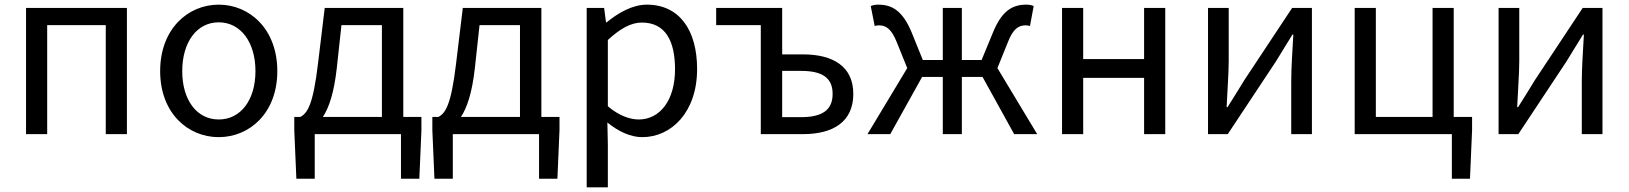

<svg xmlns="http://www.w3.org/2000/svg" viewBox="-20 -577 7006 826"><path d="M92 0H183V-469H435V0H526V-543H92Z M921 13C1054 13 1173 -91 1173 -271C1173 -452 1054 -557 921 -557C788 -557 669 -452 669 -271C669 -91 788 13 921 13ZM921 -63C827 -63 764 -146 764 -271C764 -396 827 -481 921 -481C1015 -481 1079 -396 1079 -271C1079 -146 1015 -63 921 -63Z M1334 0H1705V192H1784L1793 -17V-74H1715V-543H1377L1348 -303C1327 -127 1303 -90 1272 -74H1246V-17L1255 192H1334ZM1429 -285 1449 -469H1623V-74H1369C1395 -113 1417 -177 1429 -285Z M1928 0H2299V192H2378L2387 -17V-74H2309V-543H1971L1942 -303C1921 -127 1897 -90 1866 -74H1840V-17L1849 192H1928ZM2023 -285 2043 -469H2217V-74H1963C1989 -113 2011 -177 2023 -285Z M2504 229H2595V45L2593 -50C2642 -10 2694 13 2743 13C2868 13 2979 -94 2979 -280C2979 -447 2903 -557 2763 -557C2700 -557 2639 -521 2590 -481H2587L2579 -543H2504ZM2728 -63C2692 -63 2644 -78 2595 -120V-405C2648 -454 2695 -480 2741 -480C2844 -480 2884 -399 2884 -279C2884 -144 2818 -63 2728 -63Z M3253 0H3435C3564 0 3651 -53 3651 -173C3651 -291 3564 -343 3435 -343H3345V-543H3061V-469H3253ZM3345 -73V-272H3426C3518 -272 3562 -242 3562 -173C3562 -104 3518 -73 3426 -73Z M3712 0H3810L3947 -246H4036V0H4118V-246H4207L4343 0H4442L4271 -284L4315 -393C4339 -457 4365 -468 4393 -468C4401 -468 4404 -467 4411 -465L4427 -551C4419 -555 4407 -557 4395 -557C4337 -557 4291 -532 4253 -440L4203 -319H4118V-543H4036V-319H3950L3901 -440C3862 -532 3817 -557 3758 -557C3747 -557 3735 -555 3726 -551L3743 -465C3750 -467 3753 -468 3760 -468C3789 -468 3814 -457 3839 -393L3883 -284Z M4549 0H4640V-242H4902V0H4993V-543H4902V-323H4640V-543H4549Z M5177 0H5262L5468 -311C5488 -344 5519 -394 5540 -428H5544C5540 -357 5535 -284 5535 -227V0H5624V-543H5539L5333 -232C5313 -199 5282 -149 5261 -116H5257C5260 -186 5266 -259 5266 -316V-543H5177Z M6226 192H6304L6313 -17V-74H6234V-543H6143V-74H5899V-543H5808V0H6226Z M6427 0H6512L6718 -311C6738 -344 6769 -394 6790 -428H6794C6790 -357 6785 -284 6785 -227V0H6874V-543H6789L6583 -232C6563 -199 6532 -149 6511 -116H6507C6510 -186 6516 -259 6516 -316V-543H6427Z"/></svg>

Font: DAIFUKU Sans JP
Style: Regular
Weight: 400
Designer: Original font ‘Source Han Sans JP’ : Ryoko NISHIZUKA  (kana, bopomofo & ideographs); Paul D. Hunt (Latin, Greek & Cyrill
Foundry: Daifuku
Version: Version 1.001